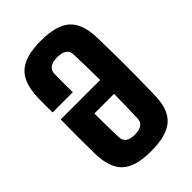

<svg xmlns="http://www.w3.org/2000/svg" viewBox="-241 -904 1008 1008"><g transform="rotate(-45 263.0 -400.0)"><path d="M263 10Q148 10 97.5 -36.5Q47 -83 45 -190Q44 -252 44 -309.5Q44 -367 45 -444H338Q337 -494 336.5 -542.5Q336 -591 334 -637Q332 -688 263 -688Q193 -688 191 -637Q191 -619 190.5 -594Q190 -569 190.5 -543.5Q191 -518 191 -500H41Q40 -555 41 -609Q44 -717 95.5 -763.5Q147 -810 263 -810Q379 -810 430.5 -763.5Q482 -717 484 -609Q486 -535 486.5 -467.5Q487 -400 486.5 -332.5Q486 -265 484 -189Q483 -83 431.5 -36.5Q380 10 263 10ZM263 -112Q332 -112 334 -162Q336 -206 336.5 -250.5Q337 -295 338 -341H192Q192 -248 195 -162Q197 -112 263 -112Z"/></g></svg>

Font: Big Shoulders Text Black
Style: Regular
Weight: 900
Designer: Patric King
Foundry: XO Type Co
Version: Version 1.000; ttfautohint (v1.8.2)